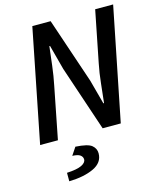

<svg xmlns="http://www.w3.org/2000/svg" viewBox="-129 -745 889 1074"><g transform="rotate(-15 315.5 -208.0)"><path d="M32 0 162 -654H268L396 -275L434 -134H438Q444 -184 450 -244Q456 -304 467 -357L526 -654H630L499 0H394L267 -378L229 -521H225Q219 -469 212 -411Q205 -353 194 -300L135 0ZM137 238V189Q196 186 222.5 173Q249 160 249 141Q249 126 235.5 116Q222 106 190 105L220 60Q291 64 313.5 82.5Q336 101 336 129Q336 183 279.5 209.5Q223 236 137 238Z"/></g></svg>

Font: Source Sans Pro SemiBold
Style: Italic
Weight: 600
Italic angle: -11°
Designer: Paul D. Hunt
Foundry: Adobe Systems Incorporated
Version: Version 1.095;hotconv 1.0.109;makeotfexe 2.5.65596